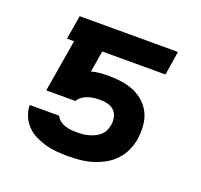

<svg xmlns="http://www.w3.org/2000/svg" viewBox="-100 -642 799 762"><g transform="rotate(20 300.0 -261.0)"><path d="M259 8Q234 8 210 6Q186 4 163 -2.5Q140 -9 119 -19.5Q98 -30 82 -46.5Q66 -63 57 -84.5Q48 -106 47 -130V-131H171L172 -130Q177 -119 187 -111.5Q197 -104 208.5 -100Q220 -96 233 -94.5Q246 -93 259 -93Q271 -93 283.5 -94Q296 -95 308.5 -98.5Q321 -102 333 -107.5Q345 -113 355 -122Q365 -131 370.5 -142.5Q376 -154 378 -167Q381 -183 377.5 -199.5Q374 -216 363 -227Q352 -238 336 -242Q320 -246 303 -246Q291 -246 278.5 -244.5Q266 -243 253.5 -239Q241 -235 230 -227.5Q219 -220 212 -208H89L126 -429H96L113 -530H528L512 -429H245L230 -339Q248 -344 266.5 -345.5Q285 -347 303 -347Q331 -347 358.5 -343Q386 -339 410.5 -328.5Q435 -318 454.5 -300Q474 -282 485 -258.5Q496 -235 498 -207Q500 -179 496 -151Q492 -126 481 -101.5Q470 -77 451.5 -57.5Q433 -38 409 -25Q385 -12 360 -4.5Q335 3 309.5 5.5Q284 8 259 8Z"/></g></svg>

Font: Iosevka Curly Extended Oblique
Style: Bold
Weight: 700
Width: 7
Italic angle: -9°
Monospace: yes
Designer: Belleve Invis
Foundry: Belleve Invis
Version: Version 11.1.0; ttfautohint (v1.8.3)